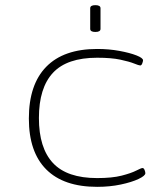

<svg xmlns="http://www.w3.org/2000/svg" viewBox="-20 -719 620 745"><path d="M357 6Q227 6 159.5 -61.5Q92 -129 92 -259Q92 -391 159.5 -460Q227 -529 357 -529Q403 -529 443.5 -521.5Q484 -514 509.5 -504Q535 -494 535 -485Q535 -481 532 -473Q529 -465 524 -465Q519 -465 500.5 -472.5Q482 -480 447 -487.5Q412 -495 357 -495Q240 -495 185.5 -436.5Q131 -378 131 -261Q131 -145 185.5 -86.5Q240 -28 357 -28Q415 -28 452 -37.5Q489 -47 508.5 -57Q528 -67 533 -67Q538 -67 541 -59.5Q544 -52 544 -47Q544 -37 517.5 -24.5Q491 -12 448.5 -3Q406 6 357 6ZM350 -595Q330 -595 330 -607V-687Q330 -699 350 -699Q370 -699 370 -687V-607Q370 -595 350 -595Z"/></svg>

Font: Asap Expanded Thin
Style: Regular
Weight: 100
Width: 7
Designer: Pablo Cosgaya
Foundry: Omnibus-Type
Version: Version 3.001; ttfautohint (v1.8.4.7-5d5b)